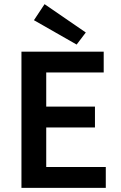

<svg xmlns="http://www.w3.org/2000/svg" viewBox="-20 -902 579 922"><path d="M83 0H488V-100H202V-290H436V-390H202V-554H478V-654H83ZM348 -688 392 -746 194 -882 143 -805Z"/></svg>

Font: Source Sans Pro Semibold
Style: Regular
Weight: 600
Designer: Paul D. Hunt
Foundry: Adobe Systems Incorporated
Version: Version 3.006;hotconv 1.0.111;makeotfexe 2.5.65597